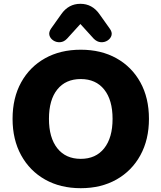

<svg xmlns="http://www.w3.org/2000/svg" viewBox="-20 -977 847 1008"><path d="M404 11Q297 11 216.5 -34.5Q136 -80 91 -162Q46 -244 46 -353Q46 -463 91 -544.5Q136 -626 216.5 -671Q297 -716 404 -716Q511 -716 591.5 -671Q672 -626 717 -544.5Q762 -463 762 -353Q762 -244 717 -162Q672 -80 591.5 -34.5Q511 11 404 11ZM404 -143Q483 -143 527 -198.5Q571 -254 571 -353Q571 -452 527 -507Q483 -562 404 -562Q325 -562 281 -507.5Q237 -453 237 -353Q237 -254 281 -198.5Q325 -143 404 -143ZM332 -774Q316 -757 296 -755.5Q276 -754 260 -764.5Q244 -775 239.5 -791.5Q235 -808 248 -827L302 -903Q340 -957 402 -957Q464 -957 502 -903L556 -827Q570 -808 565.5 -791.5Q561 -775 545 -764.5Q529 -754 509 -755.5Q489 -757 472 -774L402 -851Z"/></svg>

Font: Chiron GoRound TC H
Style: Regular
Weight: 900
Designer: Ryoko NISHIZUKA 西塚涼子 (kana, bopomofo & ideographs); Paul D. Hunt (Latin, Greek & Cyrillic); Sandoll Communications 산돌커뮤니
Foundry: Adobe
Version: Version 1.000;hotconv 1.1.1;makeotfexe 2.6.0